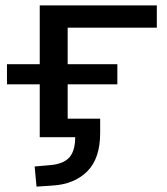

<svg xmlns="http://www.w3.org/2000/svg" viewBox="-20 -511 622 715"><path d="M116 184 109 109 166 104Q216 100 238 75.5Q260 51 260 0H128V-197H6V-272H128V-491H564V-408H232V-272H417V-197H232V-69H353V-16Q353 79 305 127Q257 175 176 180Z"/></svg>

Font: Nunito Sans 10pt Expanded Medium
Style: Regular
Weight: 500
Width: 7
Designer: Vernon Adams
Foundry: Vernon Adams
Version: Version 3.101;gftools[0.9.27]